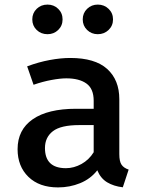

<svg xmlns="http://www.w3.org/2000/svg" viewBox="-20 -811 655 845"><path d="M505.1 -132.8Q505.1 -100.5 514.9 -86.2Q524.6 -71.8 546.2 -64.6L520.5 13.3Q480.5 8.7 451.5 -8.7Q422.6 -26.2 408.2 -61.5Q378.5 -23.6 332.8 -4.9Q287.2 13.8 235.4 13.8Q152.8 13.8 105.1 -32.6Q57.4 -79 57.4 -154.4Q57.4 -240 124.1 -286.2Q190.8 -332.3 314.9 -332.3H392.3V-367.7Q392.3 -420.5 360.5 -443.3Q328.7 -466.2 271.8 -466.2Q245.1 -466.2 207.2 -459.2Q169.2 -452.3 127.7 -437.9L99.5 -519Q150.3 -537.9 199 -546.9Q247.7 -555.9 289.2 -555.9Q397.9 -555.9 451.5 -507.7Q505.1 -459.5 505.1 -374.4ZM270.3 -70.8Q305.1 -70.8 338.5 -89.2Q371.8 -107.7 392.3 -141V-260.5H328.7Q247.7 -260.5 212.8 -233.6Q177.9 -206.7 177.9 -159.5Q177.9 -70.8 270.3 -70.8ZM189.2 -660.5Q160.5 -660.5 141.3 -679.2Q122.1 -697.9 122.1 -725.6Q122.1 -753.3 141.3 -772.1Q160.5 -790.8 189.2 -790.8Q216.9 -790.8 236.2 -772.1Q255.4 -753.3 255.4 -725.6Q255.4 -697.9 236.2 -679.2Q216.9 -660.5 189.2 -660.5ZM410.3 -660.5Q382.6 -660.5 363.3 -679.2Q344.1 -697.9 344.1 -725.6Q344.1 -753.3 363.3 -772.1Q382.6 -790.8 410.3 -790.8Q438.5 -790.8 457.9 -772.1Q477.4 -753.3 477.4 -725.6Q477.4 -697.9 457.9 -679.2Q438.5 -660.5 410.3 -660.5Z"/></svg>

Font: Fira Code Medium
Style: Regular
Weight: 500
Designer: Carrois Corporate, Edenspiekermann AG, Nikita Prokopov
Foundry: Carrois Corporate, Edenspiekermann AG, Nikita Prokopov
Version: Version 6.002